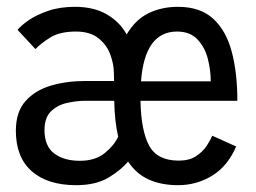

<svg xmlns="http://www.w3.org/2000/svg" viewBox="-20 -532 750 563"><path d="M203.5 11Q119.5 11 73 -30Q26.5 -71 26.5 -148.5Q26.5 -203.5 54.5 -235.2Q82.5 -267 128.8 -280.8Q175 -294.5 229.5 -294.5H314.5L314 -316.5Q314 -343.5 303.5 -372Q293 -400.5 268.5 -420Q244 -439.5 202.5 -439.5Q154.5 -439.5 126 -421.2Q97.5 -403 84 -388L31.5 -444.5Q41.5 -457 64.2 -472.8Q87 -488.5 121.2 -500.2Q155.5 -512 200 -512Q255 -512 293 -490Q331 -468 351.5 -431Q376.5 -474 415 -493Q453.5 -512 502 -512Q567 -512 605 -477.2Q643 -442.5 659.5 -380.5Q676 -318.5 676 -236.5H392Q393.5 -149.5 417.2 -105.2Q441 -61 504 -61Q535 -61 554.8 -74Q574.5 -87 585.8 -104Q597 -121 602.5 -134L672.5 -102.5Q647.5 -44.5 602 -16.8Q556.5 11 502.5 11Q452.5 11 415.8 -5.8Q379 -22.5 355.5 -58.5Q337.5 -35.5 299.8 -12.2Q262 11 203.5 11ZM499 -439.5Q404.5 -439.5 393.5 -293.5H598Q598 -325.5 589.5 -359.2Q581 -393 559.2 -416.2Q537.5 -439.5 499 -439.5ZM214 -60.5Q260 -60.5 288 -83.8Q316 -107 326.5 -131.5Q316 -176 315 -236.5H231Q206 -236.5 177.8 -230.5Q149.5 -224.5 130 -206Q110.5 -187.5 110.5 -150.5Q110.5 -103.5 139 -82Q167.5 -60.5 214 -60.5Z"/></svg>

Font: League Mono
Style: Regular
Weight: 400
Width: 6
Designer: Tyler Finck
Foundry: The League of Moveable Type / Tyler Finck
Version: Version 2.300;RELEASE